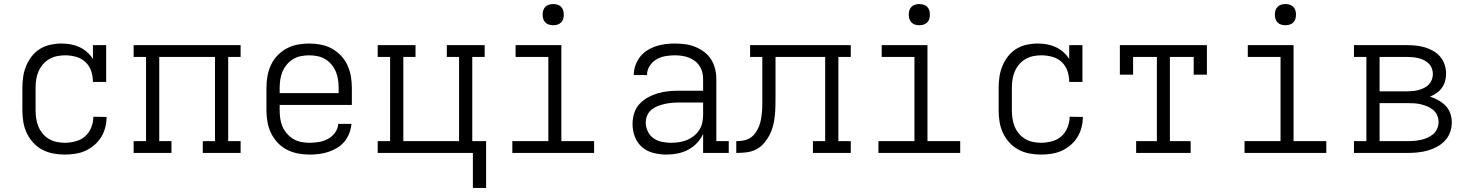

<svg xmlns="http://www.w3.org/2000/svg" viewBox="-20 -752 7240 944"><path d="M298 8Q269 8 240.5 2.5Q212 -3 187 -16.5Q162 -30 142.5 -51.5Q123 -73 111 -99Q99 -125 94.5 -153Q90 -181 90 -210V-320Q90 -348 94 -375Q98 -402 108.5 -427.5Q119 -453 136 -475Q153 -497 176.5 -511.5Q200 -526 227.5 -532Q255 -538 282 -538Q305 -538 327.5 -534Q350 -530 370.5 -520.5Q391 -511 408 -496Q425 -481 437 -462V-530H502V-349H437Q437 -376 428.5 -402Q420 -428 400.5 -446.5Q381 -465 354.5 -472.5Q328 -480 301 -480Q280 -480 260 -476Q240 -472 222 -461.5Q204 -451 190.5 -435Q177 -419 169 -400Q161 -381 158 -361Q155 -341 155 -320V-210Q155 -190 158 -169.5Q161 -149 168.5 -130.5Q176 -112 189 -96Q202 -80 219.5 -69.5Q237 -59 257 -54.5Q277 -50 298 -50Q324 -50 351 -57Q378 -64 398 -81.5Q418 -99 428.5 -125Q439 -151 439 -178L504 -177Q504 -151 497.5 -125.5Q491 -100 477.5 -78Q464 -56 443.5 -38.5Q423 -21 399.5 -10.5Q376 0 350 4Q324 8 298 8Z M637 0V-58H698V-472H637V-530H1163V-472H1102V-58H1163V0H977V-58H1037V-472H763V-58H823V0Z M1502 8Q1473 8 1444.5 2.5Q1416 -3 1390.5 -16Q1365 -29 1345 -50.5Q1325 -72 1312.5 -98Q1300 -124 1295 -152.5Q1290 -181 1290 -210V-320Q1290 -349 1295 -377.5Q1300 -406 1312 -432Q1324 -458 1344 -479Q1364 -500 1389 -513.5Q1414 -527 1442.5 -532.5Q1471 -538 1500 -538Q1529 -538 1557.5 -532.5Q1586 -527 1611 -513.5Q1636 -500 1656 -479Q1676 -458 1688 -432Q1700 -406 1705 -377.5Q1710 -349 1710 -320V-236H1355V-210Q1355 -189 1358 -168.5Q1361 -148 1369 -129.5Q1377 -111 1391 -95Q1405 -79 1422.5 -68.5Q1440 -58 1460.5 -54Q1481 -50 1502 -50Q1525 -50 1548.5 -54Q1572 -58 1592.5 -69Q1613 -80 1627.5 -100Q1642 -120 1643 -143H1708Q1706 -120 1697.5 -97.5Q1689 -75 1674 -56.5Q1659 -38 1638.5 -25.5Q1618 -13 1595.5 -5.5Q1573 2 1549.5 5Q1526 8 1502 8ZM1355 -294H1645V-320Q1645 -340 1642 -360.5Q1639 -381 1631 -400Q1623 -419 1609.5 -435Q1596 -451 1578.5 -461.5Q1561 -472 1540.5 -476Q1520 -480 1500 -480Q1480 -480 1459.5 -476Q1439 -472 1421.5 -461.5Q1404 -451 1390.5 -435Q1377 -419 1369 -400Q1361 -381 1358 -360.5Q1355 -340 1355 -320Z M2305 172V0H1837V-58H1898V-472H1837V-530H2023V-472H1963V-58H2237V-472H2177V-530H2363V-472H2302V-58H2370V172Z M2499 0V-58H2676V-472H2515V-530H2740V-58H2901V0ZM2700 -628Q2689 -628 2679 -631Q2669 -634 2661.5 -641.5Q2654 -649 2651 -659Q2648 -669 2648 -680Q2648 -691 2651 -701Q2654 -711 2661.5 -718.5Q2669 -726 2679 -729Q2689 -732 2700 -732Q2711 -732 2721 -729Q2731 -726 2738.5 -718.5Q2746 -711 2749 -701Q2752 -691 2752 -680Q2752 -669 2749 -659Q2746 -649 2738.5 -641.5Q2731 -634 2721 -631Q2711 -628 2700 -628Z M3256 8Q3225 8 3193 0Q3161 -8 3137 -28.5Q3113 -49 3101.5 -79.5Q3090 -110 3090 -142Q3090 -169 3098 -195Q3106 -221 3124 -240.5Q3142 -260 3165.5 -273Q3189 -286 3214.5 -293.5Q3240 -301 3267 -303.5Q3294 -306 3320 -306H3437V-362Q3437 -380 3433 -396.5Q3429 -413 3419.5 -427.5Q3410 -442 3396 -452.5Q3382 -463 3366 -469Q3350 -475 3333 -477.5Q3316 -480 3298 -480Q3275 -480 3251.5 -476Q3228 -472 3207.5 -460Q3187 -448 3174 -427.5Q3161 -407 3161 -383H3096Q3096 -407 3104 -430Q3112 -453 3126.5 -472Q3141 -491 3161.5 -504Q3182 -517 3204.5 -524.5Q3227 -532 3251 -535Q3275 -538 3298 -538Q3324 -538 3349.5 -534.5Q3375 -531 3398.5 -521.5Q3422 -512 3442.5 -496.5Q3463 -481 3476.5 -459.5Q3490 -438 3496 -413Q3502 -388 3502 -362V-58H3563V0H3437V-94Q3426 -69 3406.5 -48.5Q3387 -28 3363 -15.5Q3339 -3 3311.5 2.5Q3284 8 3256 8ZM3279 -50Q3299 -50 3319 -53Q3339 -56 3357.5 -63.5Q3376 -71 3391.5 -83.5Q3407 -96 3418 -113Q3429 -130 3433 -149.5Q3437 -169 3437 -189V-248H3320Q3302 -248 3284 -246.5Q3266 -245 3248.5 -241Q3231 -237 3214 -230.5Q3197 -224 3183 -212.5Q3169 -201 3162 -184Q3155 -167 3155 -149Q3155 -127 3165 -106Q3175 -85 3193.5 -72Q3212 -59 3234.5 -54.5Q3257 -50 3279 -50Z M3600 0V-58Q3618 -58 3636.5 -61.5Q3655 -65 3670 -75Q3685 -85 3695.5 -100.5Q3706 -116 3712.5 -133Q3719 -150 3722 -168Q3725 -186 3726.5 -204.5Q3728 -223 3728 -241.5Q3728 -260 3728 -278V-281Q3728 -281 3728 -281.5Q3728 -282 3728 -282V-472H3668V-530H4163V-472H4102V-58H4163V0H3977V-58H4037V-472H3793V-282Q3793 -257 3792.5 -232Q3792 -207 3789.5 -182.5Q3787 -158 3781 -134Q3775 -110 3763.5 -88Q3752 -66 3735.5 -47Q3719 -28 3697 -17Q3675 -6 3650 -3Q3625 0 3600 0Z M4299 0V-58H4476V-472H4315V-530H4540V-58H4701V0ZM4500 -628Q4489 -628 4479 -631Q4469 -634 4461.5 -641.5Q4454 -649 4451 -659Q4448 -669 4448 -680Q4448 -691 4451 -701Q4454 -711 4461.5 -718.5Q4469 -726 4479 -729Q4489 -732 4500 -732Q4511 -732 4521 -729Q4531 -726 4538.5 -718.5Q4546 -711 4549 -701Q4552 -691 4552 -680Q4552 -669 4549 -659Q4546 -649 4538.5 -641.5Q4531 -634 4521 -631Q4511 -628 4500 -628Z M5098 8Q5069 8 5040.5 2.5Q5012 -3 4987 -16.5Q4962 -30 4942.5 -51.5Q4923 -73 4911 -99Q4899 -125 4894.5 -153Q4890 -181 4890 -210V-320Q4890 -348 4894 -375Q4898 -402 4908.5 -427.5Q4919 -453 4936 -475Q4953 -497 4976.5 -511.5Q5000 -526 5027.5 -532Q5055 -538 5082 -538Q5105 -538 5127.5 -534Q5150 -530 5170.5 -520.5Q5191 -511 5208 -496Q5225 -481 5237 -462V-530H5302V-349H5237Q5237 -376 5228.5 -402Q5220 -428 5200.5 -446.5Q5181 -465 5154.5 -472.5Q5128 -480 5101 -480Q5080 -480 5060 -476Q5040 -472 5022 -461.5Q5004 -451 4990.5 -435Q4977 -419 4969 -400Q4961 -381 4958 -361Q4955 -341 4955 -320V-210Q4955 -190 4958 -169.5Q4961 -149 4968.5 -130.5Q4976 -112 4989 -96Q5002 -80 5019.5 -69.5Q5037 -59 5057 -54.5Q5077 -50 5098 -50Q5124 -50 5151 -57Q5178 -64 5198 -81.5Q5218 -99 5228.5 -125Q5239 -151 5239 -178L5304 -177Q5304 -151 5297.5 -125.5Q5291 -100 5277.5 -78Q5264 -56 5243.5 -38.5Q5223 -21 5199.5 -10.5Q5176 0 5150 4Q5124 8 5098 8Z M5566 0V-58H5668V-472H5551V-385H5486V-530H5914V-385H5849V-472H5732V-58H5834V0Z M6099 0V-58H6276V-472H6115V-530H6340V-58H6501V0ZM6300 -628Q6289 -628 6279 -631Q6269 -634 6261.5 -641.5Q6254 -649 6251 -659Q6248 -669 6248 -680Q6248 -691 6251 -701Q6254 -711 6261.5 -718.5Q6269 -726 6279 -729Q6289 -732 6300 -732Q6311 -732 6321 -729Q6331 -726 6338.5 -718.5Q6346 -711 6349 -701Q6352 -691 6352 -680Q6352 -669 6349 -659Q6346 -649 6338.5 -641.5Q6331 -634 6321 -631Q6311 -628 6300 -628Z M6637 0V-58H6698V-472H6637V-530H6900Q6922 -530 6944.5 -527.5Q6967 -525 6988 -518.5Q7009 -512 7028.5 -500.5Q7048 -489 7062 -472Q7076 -455 7083 -433Q7090 -411 7090 -389Q7090 -371 7085 -353Q7080 -335 7069 -320Q7058 -305 7043 -294.5Q7028 -284 7011 -277Q7032 -270 7052 -259Q7072 -248 7087.5 -232Q7103 -216 7110.5 -194.5Q7118 -173 7118 -150Q7118 -125 7109.5 -101.5Q7101 -78 7084 -60Q7067 -42 7044.5 -30Q7022 -18 6998.5 -11.5Q6975 -5 6950 -2.5Q6925 0 6900 0ZM6763 -303H6900Q6914 -303 6928.5 -304.5Q6943 -306 6956.5 -310Q6970 -314 6982.5 -320Q6995 -326 7005 -336.5Q7015 -347 7020 -360.5Q7025 -374 7025 -388Q7025 -402 7020 -415.5Q7015 -429 7005 -439Q6995 -449 6982.5 -455.5Q6970 -462 6956.5 -465.5Q6943 -469 6928.5 -470.5Q6914 -472 6900 -472H6763ZM6900 -58Q6917 -58 6933.5 -59.5Q6950 -61 6966.5 -64.5Q6983 -68 6998.5 -75Q7014 -82 7026.5 -92.5Q7039 -103 7046 -119Q7053 -135 7053 -151Q7053 -168 7046.5 -184Q7040 -200 7027 -211Q7014 -222 6998.5 -228.5Q6983 -235 6967 -239Q6951 -243 6934 -244Q6917 -245 6900 -245H6763V-58Z"/></svg>

Font: Iosevka Curly Slab LtEx
Style: Regular
Weight: 300
Width: 7
Monospace: yes
Designer: Belleve Invis
Foundry: Belleve Invis
Version: Version 11.1.0; ttfautohint (v1.8.3)